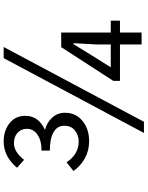

<svg xmlns="http://www.w3.org/2000/svg" viewBox="100 -887 800 1040"><g transform="rotate(-90 500.0 -367.0)"><path d="M154.3 -636.7 111.3 -674.8Q171.9 -747.1 253.9 -747.1Q312.5 -747.1 352.5 -715.3Q392.6 -683.6 392.6 -629.9Q392.6 -557.6 316.4 -523.4Q355.5 -513.7 382.3 -484.9Q409.2 -456.1 409.2 -415Q409.2 -356.4 365.2 -320.3Q321.3 -284.2 255.9 -284.2Q204.1 -284.2 162.1 -307.6Q120.1 -331.1 93.8 -369.1L140.6 -406.2Q185.5 -340.8 252 -340.8Q289.1 -340.8 314 -361.8Q338.9 -382.8 338.9 -418.9Q338.9 -457 303.7 -477.1Q268.6 -497.1 204.1 -497.1V-542Q258.8 -542 290.5 -564Q322.3 -585.9 322.3 -621.1Q322.3 -652.3 300.8 -671.9Q279.3 -691.4 244.1 -691.4Q197.3 -691.4 154.3 -636.7ZM705.1 -747.1H765.6L360.4 12.7H299.8ZM655.3 -167H779.3V-247.1L786.1 -368.2H780.3L724.6 -277.3ZM908.2 -167V-117.2H843.8V0H779.3V-117.2H582V-153.3L764.6 -435.5H843.8V-167Z"/></g></svg>

Font: Gen Shin Gothic Monospace Regular
Style: Regular
Weight: 400
Designer: [Source Han Sans]
Ryoko NISHIZUKA  (kana & ideographs); Paul D. Hunt (Latin, Greek & Cyrillic); Wenlong ZHANG  (bopomofo
Version: Version 1.002.20150607